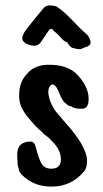

<svg xmlns="http://www.w3.org/2000/svg" viewBox="-20 -662 380 708"><path d="M158 -642Q183 -642 190 -637Q214 -621 239 -595Q280 -552 292 -542.5Q304 -533 309.5 -521.5Q315 -510 314 -504Q313 -498 309 -494.5Q305 -491 296.5 -488.5Q288 -486 281 -482Q274 -478 250 -485Q240 -485 228 -506Q216 -509 204 -523.5Q192 -538 179 -547Q173 -556 168 -555.5Q163 -555 158.5 -548Q154 -541 148.5 -533Q143 -525 140.5 -521.5Q138 -518 136 -514Q130 -505 128 -503Q112 -486 82 -499Q73 -501 65.5 -510.5Q58 -520 67 -537Q67 -542 101 -584Q135 -626 139 -630Q144 -638 158 -642ZM78 -388Q105 -421 152 -423Q229 -426 266.5 -385Q304 -344 306.5 -304Q309 -264 286 -261Q253 -260 243 -270Q234 -269 220 -283Q214 -286 204 -306L193 -331Q185 -349 173 -351Q158 -345 158 -321Q162 -274 203 -231Q203 -231 204.5 -228.5Q206 -226 219 -212Q298 -125 301 -72Q301 -38 287 -27Q244 24 175 26Q106 28 61 -17Q49 -29 49 -40Q43 -59 45 -65Q42 -93 45 -107Q51 -139 92 -140Q107 -140 111 -122Q124 -71 135.5 -55Q147 -39 173 -40Q206 -42 204.5 -77Q203 -112 171 -142Q161 -154 151.5 -160.5Q142 -167 139 -170Q138 -173 134 -176Q114 -192 83.5 -229Q53 -266 51 -298Q47 -355 78 -388Z"/></svg>

Font: Caveat Brush
Style: Regular
Weight: 400
Designer: Pablo Impallari
Foundry: Creative Lab NY
Version: Version 1.096; ttfautohint (v1.3)